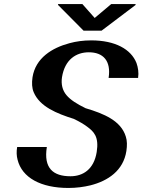

<svg xmlns="http://www.w3.org/2000/svg" viewBox="-20 -921 706 951"><path d="M65 -193C61 -170 62 -149 67 -130C89 -41 182 10 319 10C358 10 395 5 428 -3C515 -25 591 -76 606 -173C610 -200 610 -224 603 -245C579 -323 495 -358 404 -385C361 -406 329 -426 309 -450C289 -474 282 -504 287 -538C301 -627 358 -662 420 -662C491 -662 531 -620 518 -535H664C668 -562 664 -586 656 -609C629 -677 551 -721 432 -721C393 -721 357 -716 324 -707C238 -684 156 -634 141 -538C137 -510 138 -485 147 -464C177 -393 260 -359 346 -332C373 -319 395 -306 411 -294C445 -269 471 -244 459 -168C445 -81 390 -48 329 -48C244 -48 195 -87 212 -193ZM267 -897 394 -769H483L651 -896L652 -901H531L449 -832L388 -901H268Z"/></svg>

Font: Aerodynamic
Style: Obl
Weight: 500
Designer: Google
Version: Version 2.000980; 2014